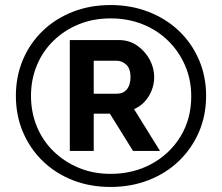

<svg xmlns="http://www.w3.org/2000/svg" viewBox="-20 -735 881 762"><path d="M43 -355Q43 -432 71 -498Q99 -564 149.5 -612.5Q200 -661 268.5 -688Q337 -715 419 -715Q500 -715 569.5 -688Q639 -661 690 -612.5Q741 -564 769.5 -498Q798 -432 798 -355Q798 -277 769.5 -211Q741 -145 690 -96Q639 -47 569.5 -20Q500 7 419 7Q337 7 268.5 -20Q200 -47 149.5 -96Q99 -145 71 -211Q43 -277 43 -355ZM739 -353Q739 -418 715 -474Q691 -530 648 -572.5Q605 -615 546.5 -638.5Q488 -662 419 -662Q350 -662 292.5 -638.5Q235 -615 192 -573Q149 -531 126 -475Q103 -419 103 -355Q103 -290 126 -233.5Q149 -177 192 -135Q235 -93 292.5 -69Q350 -45 419 -45Q509 -45 581.5 -84.5Q654 -124 696.5 -193.5Q739 -263 739 -353ZM257 -576H452Q493 -576 524.5 -554Q556 -532 574 -498.5Q592 -465 592 -429Q592 -402 582 -376.5Q572 -351 554 -331.5Q536 -312 512 -302L615 -136H508L416 -284H352V-136H257ZM444 -363Q469 -363 483.5 -380.5Q498 -398 498 -429Q498 -462 481.5 -478Q465 -494 442 -494H352V-363Z"/></svg>

Font: YasnoRaleway
Style: Bold
Weight: 700
Designer: Matt McInerney, Pablo Impallari, Rodrigo Fuenzalida
Foundry: Matt McInerney, Pablo Impallari, Rodrigo Fuenzalida
Version: Version 4.026